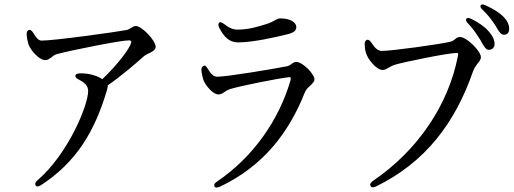

<svg xmlns="http://www.w3.org/2000/svg" viewBox="-20 -807 2290 856"><path d="M108 -673C101 -670 98 -663 99 -652C100 -637 103 -622 107 -609C118 -580 156 -539 181 -539C193 -539 198 -544 206 -549C213 -555 221 -562 234 -566C316 -587 520 -627 554 -627C566 -627 569 -622 560 -604C539 -564 487 -502 436 -454C422 -464 398 -474 370 -478C358 -480 348 -480 336 -480C323 -479 317 -476 316 -470C315 -464 319 -459 330 -453C354 -441 373 -427 373 -401C373 -338 284 -121 147 -3C137 5 135 13 139 20C143 26 151 26 162 19C319 -83 402 -219 457 -406C460 -416 461 -421 460 -426C527 -473 590 -528 620 -555C627 -561 634 -564 641 -568C657 -575 674 -584 674 -598C674 -627 612 -691 586 -691C577 -691 571 -687 565 -683C558 -679 551 -674 543 -673C496 -664 221 -626 166 -626C151 -626 141 -639 128 -661C121 -672 114 -676 108 -673Z M887 -513C880 -509 877 -502 878 -491C880 -478 882 -466 886 -453C893 -430 928 -386 954 -386C965 -386 972 -391 981 -397C988 -402 997 -407 1006 -410C1057 -425 1216 -457 1269 -463C1276 -464 1278 -460 1275 -448C1223 -271 1109 -107 947 3C936 10 933 16 936 24C939 30 947 31 959 26C1156 -67 1269 -218 1339 -395C1345 -409 1353 -416 1362 -424C1372 -434 1382 -443 1382 -453C1382 -477 1329 -531 1301 -531C1293 -531 1287 -527 1281 -523C1275 -518 1266 -512 1256 -511C1201 -500 993 -465 949 -465C931 -465 920 -478 906 -501C899 -513 893 -517 887 -513ZM957 -684C979 -641 1003 -618 1042 -618C1108 -618 1208 -641 1265 -655C1291 -662 1301 -672 1301 -685C1301 -710 1270 -725 1230 -725C1222 -725 1216 -722 1208 -718C1198 -712 1184 -704 1162 -698C1126 -687 1087 -675 1039 -675C1019 -675 1002 -682 979 -700C968 -708 961 -710 957 -706C953 -701 952 -694 957 -684Z M2122 -628C2123 -626 2126 -620 2128 -617C2139 -598 2147 -585 2159 -585C2175 -585 2185 -596 2185 -610C2185 -628 2178 -645 2159 -667C2142 -687 2115 -706 2081 -723C2069 -728 2061 -728 2059 -723C2056 -718 2058 -710 2067 -702C2092 -676 2108 -650 2122 -628ZM1606 -607C1607 -592 1608 -581 1612 -570C1619 -545 1657 -495 1686 -495C1696 -495 1706 -501 1716 -507C1723 -511 1732 -516 1739 -518C1783 -531 1978 -571 2017 -571C2022 -571 2025 -570 2021 -555C1979 -340 1843 -136 1642 0C1632 8 1628 14 1632 22C1635 29 1643 30 1655 25C1877 -83 2009 -259 2089 -489C2095 -505 2101 -513 2108 -522C2116 -532 2124 -541 2124 -552C2124 -580 2060 -642 2031 -642C2021 -642 2016 -638 2011 -634C2005 -629 1998 -623 1988 -621C1950 -611 1729 -580 1682 -580C1662 -580 1648 -598 1635 -618C1628 -628 1621 -632 1615 -629C1608 -625 1605 -619 1606 -607ZM2132 -763C2158 -738 2172 -718 2187 -696C2190 -692 2194 -684 2197 -679C2207 -663 2214 -652 2227 -652C2243 -652 2250 -663 2250 -678C2250 -697 2243 -714 2221 -736C2205 -751 2179 -768 2145 -783C2133 -789 2125 -788 2123 -783C2120 -777 2123 -771 2132 -763Z"/></svg>

Font: 寒蝉锦书宋 CompactLight
Style: Bold
Weight: 400
Width: 4
Designer: 寒蝉锦书宋{Warren} 思源宋体{Ryoko NISHIZUKA 西塚涼子 (kana & ideographs); Frank Grießhammer (Latin, Greek & Cyrillic); Wenlong ZHANG 
Foundry: Adobe & ChillType
Version: Version 2.000;Glyphs 3.1.1 (3135)